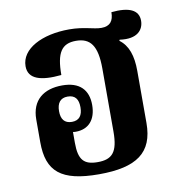

<svg xmlns="http://www.w3.org/2000/svg" viewBox="-72 -663 684 740"><g transform="rotate(-10 270.0 -293.5)"><path d="M257 11C405 11 471 -36 471 -152V-356C471 -415 457 -457 423 -482L425 -486C494 -476 519 -509 519 -544C519 -586 482 -603 412 -596C412 -562 398 -543 364 -543C333 -543 299 -559 240 -559C133 -559 50 -516 50 -448C50 -397 100 -383 180 -391C180 -478 202 -511 258 -511C314 -511 340 -478 340 -388V-141C340 -60 316 -36 260 -36C207 -36 186 -57 186 -124V-167C190 -166 193 -166 197 -166C247 -166 277 -199 277 -257C277 -316 244 -351 176 -351C104 -351 55 -315 55 -239V-150C55 -35 109 11 257 11ZM189 -206C160 -206 147 -224 147 -255C147 -286 160 -305 189 -305C219 -305 231 -287 231 -256C231 -224 218 -206 189 -206Z"/></g></svg>

Font: Noto Serif Thai Condensed
Style: Bold
Weight: 700
Width: 3
Designer: Monotype Design Team
Foundry: Monotype Imaging Inc.
Version: Version 2.002